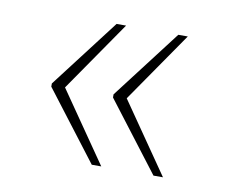

<svg xmlns="http://www.w3.org/2000/svg" viewBox="-51 -509 565 478"><g transform="rotate(10 232.0 -270.0)"><path d="M364 -92 231 -266V-274L364 -448H388L265 -270L388 -92ZM208 -92 75 -266V-274L208 -448H232L109 -270L232 -92Z"/></g></svg>

Font: Noto Rashi Hebrew Thin
Style: Regular
Weight: 250
Version: Version 1.006